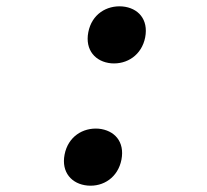

<svg xmlns="http://www.w3.org/2000/svg" viewBox="-20 -575 660 611"><path d="M258.5 15.5C309 20 355.5 -10.5 366.5 -67C377.5 -124.5 344 -160.5 294 -165.5C243.5 -169.5 196.5 -140 185.5 -83C174.5 -26.5 208.5 11 258.5 15.5ZM334 -373.5C384.5 -369.5 431 -400 442 -456C453 -513.5 419.5 -550 369.5 -554.5C319 -558.5 272 -529.5 261 -472.5C250 -415.5 284 -378 334 -373.5Z"/></svg>

Font: Monaspace Neon
Style: Italic
Weight: 400
Italic angle: -11°
Designer: Riley Cran & the Lettermatic Team
Foundry: Lettermatic
Version: Version 1.200 (Monaspace Neon)